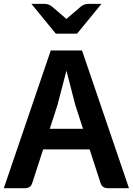

<svg xmlns="http://www.w3.org/2000/svg" viewBox="-20 -986 696 1006"><path d="M655.8 0H545.4Q513.7 0 505.9 -29.8L449.7 -203.1H206.1L149.9 -29.8Q142.1 0 110.4 0H0L246.1 -721.7H409.7ZM415 -311 374.5 -436 328.1 -615.7 281.2 -436 240.7 -311ZM272.5 -809.6H383.8L511.7 -965.8H447.3Q433.6 -965.8 423.8 -962.6Q414.1 -959.5 403.8 -951.7L328.1 -886.7L252.4 -951.7Q242.2 -959.5 232.4 -962.6Q222.7 -965.8 209 -965.8H144.5Z"/></svg>

Font: Lycee Sans SemiBold
Style: Regular
Weight: 600
Designer: Justin Alvin
Foundry: Alkove Design
Version: Version 1.030